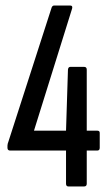

<svg xmlns="http://www.w3.org/2000/svg" viewBox="-20 -675 396 695"><path d="M228 0Q219 0 219 -10V-130H17Q7 -130 7 -140V-148Q7 -151 8 -155Q9 -159 10 -161L167 -648Q170 -655 176 -655H234Q244 -655 241 -644L103 -202H219L226 -423Q227 -433 235 -433H284Q294 -433 294 -423V-202H332Q341 -202 341 -194V-140Q341 -130 332 -130H294V-10Q294 0 284 0Z"/></svg>

Font: Sofia Sans Extra Condensed Medium
Style: Regular
Weight: 500
Version: Version 4.100